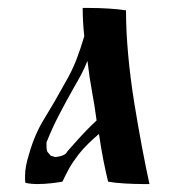

<svg xmlns="http://www.w3.org/2000/svg" viewBox="-20 -460 436 483"><path d="M297 -434Q297 -381 302.5 -321.5Q308 -262 317.5 -203Q327 -144 337 -91Q347 -38 356 3H340Q318 3 293 1.5Q268 0 252 -3Q246 -27 240 -57.5Q234 -88 229 -123Q217 -113 203.5 -100Q190 -87 178 -72Q162 -51 153.5 -35.5Q145 -20 137 -3Q126 -1 108.5 1Q91 3 74 3Q58 3 44 0Q43 -5 43 -9Q43 -13 43 -17Q43 -41 53 -72Q67 -122 91.5 -161.5Q116 -201 144 -252Q161 -281 172 -309.5Q183 -338 192 -369Q190 -387 189 -405Q188 -423 188 -440H205Q228 -440 253 -438.5Q278 -437 297 -434ZM223 -157Q218 -195 211.5 -229.5Q205 -264 200 -307Q193 -289 184.5 -273Q176 -257 166 -240Q144 -201 127.5 -169Q111 -137 97 -102V-93Q97 -80 100.5 -76.5Q104 -73 108 -68Q110 -68 113.5 -66.5Q117 -65 118 -65Q123 -65 131.5 -67Q140 -69 146 -74Q149 -79 155.5 -86Q162 -93 167 -99Q182 -116 196 -130.5Q210 -145 223 -157Z"/></svg>

Font: Ponomar
Style: Regular
Weight: 400
Version: Version 1.301; ttfautohint (v1.8.4.7-5d5b)